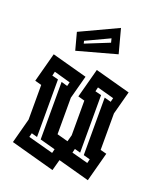

<svg xmlns="http://www.w3.org/2000/svg" viewBox="-138 -806 735 900"><g transform="rotate(20 230.0 -356.0)"><path d="M15 -48 48 -172V-345L15 -354L54 -500L230 -452L199 -336V-154L254 -139L263 -172V-345L230 -354L269 -500L445 -452L414 -336V-154L445 -146L406 0L249 -43L234 12ZM133 -391 164 -382 169 -402 87 -425 82 -404 113 -396V-109L84 -117L79 -97L205 -63L210 -83L133 -104ZM348 -391 381 -382 386 -402 302 -425 297 -404 328 -396V-109L299 -117L294 -97L376 -75L381 -95L348 -104ZM143 -550 120 -636 308 -724 340 -604ZM166 -608 169 -595 288 -643 283 -663Z"/></g></svg>

Font: Blaka Hollow
Style: Regular
Weight: 400
Designer: Mohamed Gaber
Foundry: Kief Type Foundry
Version: Version 1.003; ttfautohint (v1.8.4.7-5d5b)